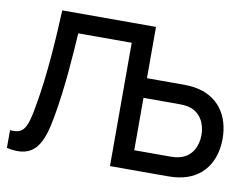

<svg xmlns="http://www.w3.org/2000/svg" viewBox="-78 -833 1252 953"><g transform="rotate(10 548.0 -356.5)"><path d="M529.5 0H820.5C834.5 0 857 -1 875.5 -4C996.5 -22.5 1056.5 -114 1056.5 -230.5C1056.5 -347.5 995.5 -438.5 875.5 -457.5C857 -460.5 833.5 -461.5 820.5 -461.5H634.5V-720H162C156 -585.5 145.5 -397.5 116.5 -236.5C95.5 -110 77.5 -83.5 10 -89.5V0C156 32.5 190.5 -58.5 215 -194C243.5 -352.5 253 -514.5 260 -621.5H529.5ZM634.5 -98.5V-362.5H816.5C829.5 -362.5 847 -361.5 861.5 -358C926 -342.5 950 -283.5 950 -230.5C950 -177.5 926 -118.5 861.5 -103.5C847 -99.5 829.5 -98.5 816.5 -98.5Z"/></g></svg>

Font: Eudonet SemiBold
Style: Regular
Weight: 600
Designer: Mikhail Sharanda
Foundry: Mikhail Sharanda
Version: Version 4.503;Glyphs 3.1.2 (3151)